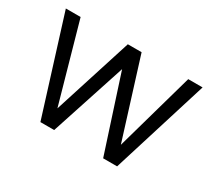

<svg xmlns="http://www.w3.org/2000/svg" viewBox="-102 -682 957 864"><g transform="rotate(30 376.5 -250.0)"><path d="M178.3 0 21.8 -500H98.5L213.7 -91.7L343.9 -500H415.4L542.9 -92.5L657.8 -500H732.3L576.8 0H504.3L377.5 -390.1L249.8 0Z"/></g></svg>

Font: Envelope Sans Variable
Style: Regular
Weight: 500
Designer: Andreas Rasmussen / Norman Anderson
Foundry: mail.de GmbH
Version: Version 1.150